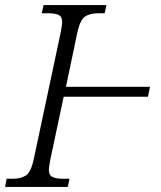

<svg xmlns="http://www.w3.org/2000/svg" viewBox="-38 -734 633 754"><path d="M-18 0 -12 -32H11Q45 -32 64.5 -45.5Q84 -59 95 -111L200 -605Q202 -617 204 -628.5Q206 -640 206 -647Q206 -670 191 -676Q176 -682 149 -682H126L133 -714H380L373 -682H349Q315 -682 295.5 -668.5Q276 -655 265 -603L221 -393H551L543 -354H212L160 -109Q158 -97 156 -85.5Q154 -74 154 -67Q154 -45 169 -38.5Q184 -32 211 -32H235L228 0Z"/></svg>

Font: Noto Serif SemiCondensed Light
Style: Italic
Weight: 300
Width: 4
Italic angle: -12°
Designer: Monotype Design Team
Foundry: Monotype Imaging Inc.
Version: Version 2.013; ttfautohint (v1.8.4.7-5d5b)